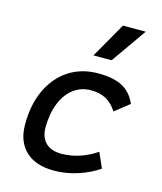

<svg xmlns="http://www.w3.org/2000/svg" viewBox="-119 -882 823 978"><g transform="rotate(15 293.0 -392.5)"><path d="M271.5 -83Q322.3 -83 370.8 -99.6Q419.4 -116.2 457 -143.1L492.2 -63Q444.3 -30.3 382.8 -10.3Q321.3 9.8 257.3 9.8Q161.1 9.8 108.4 -40Q55.7 -89.8 55.7 -180.2Q55.7 -285.2 92.3 -363Q128.9 -440.9 195.1 -484.1Q261.2 -527.3 350.1 -527.3Q430.2 -527.3 477.5 -502Q524.9 -476.6 549.3 -419.9L473.6 -359.9Q448.2 -398.9 415.5 -416.7Q382.8 -434.6 336.4 -434.6Q283.7 -434.6 243.9 -404.3Q204.1 -374 182.4 -319.3Q160.6 -264.6 160.2 -190.9Q160.6 -139.6 189.7 -111.3Q218.8 -83 271.5 -83ZM301.3 -609.4 407.2 -794.9H527.3L397 -609.4Z"/></g></svg>

Font: Cascadia Code PL
Style: Italic
Weight: 400
Italic angle: -10°
Monospace: yes
Designer: Aaron Bell
Foundry: Saja Typeworks
Version: Version 2404.023